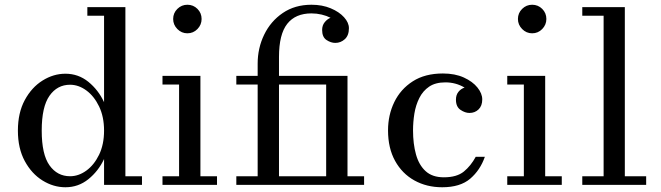

<svg xmlns="http://www.w3.org/2000/svg" viewBox="-20 -780 2787 810"><path d="M579 -36.5V0H419V-109Q395 -58 352.8 -24Q310.5 10 256 10Q205.5 10 159.5 -18.5Q113.5 -47 84.5 -100.5Q55.5 -154 55.5 -229Q55.5 -304 84.5 -357.8Q113.5 -411.5 159.5 -440.2Q205.5 -469 256 -469Q310.5 -469 352.8 -434.8Q395 -400.5 419 -349V-713.5H348.5V-750H509V-36.5ZM419 -229Q419 -287.5 398 -331Q377 -374.5 344.2 -398.5Q311.5 -422.5 275.5 -422.5Q221.5 -422.5 188.8 -376Q156 -329.5 156 -229Q156 -128.5 188.8 -82.5Q221.5 -36.5 275.5 -36.5Q311.5 -36.5 344.2 -60.2Q377 -84 398 -127.2Q419 -170.5 419 -229Z M710.5 -700Q710.5 -725 728.2 -742.5Q746 -760 770.5 -760Q795.5 -760 813 -742.5Q830.5 -725 830.5 -700Q830.5 -675.5 813 -657.5Q795.5 -639.5 770.5 -639.5Q746 -639.5 728.2 -657.5Q710.5 -675.5 710.5 -700ZM665.5 -36.5H735.5V-423.5H665.5V-460H825.5V-36.5H895.5V0H665.5Z M977 -36.5H1067V-423.5H977V-460H1067V-511.5Q1067 -577 1094.5 -633.8Q1122 -690.5 1173 -725.2Q1224 -760 1294 -760Q1339.5 -760 1375.2 -745Q1411 -730 1431.5 -707.2Q1452 -684.5 1452 -661Q1452 -630.5 1434.8 -614.8Q1417.5 -599 1394.5 -599Q1376 -599 1357.5 -611.2Q1339 -623.5 1339 -653.5Q1339 -673 1349.8 -686.2Q1360.5 -699.5 1374.5 -705Q1358 -713.5 1337 -718.5Q1316 -723.5 1294 -723.5Q1226.5 -723.5 1191.8 -679.5Q1157 -635.5 1157 -540V-460H1446V-36.5H1516V0H977ZM1356 -423.5H1157V-36.5H1356Z M2025.5 -118.5Q2006 -62.5 1963.8 -26.2Q1921.5 10 1845.5 10Q1780 10 1728.2 -18.8Q1676.5 -47.5 1646.8 -101.2Q1617 -155 1617 -230Q1617 -295 1643.5 -349.5Q1670 -404 1721.5 -437Q1773 -470 1848.5 -470Q1899.5 -470 1936.8 -453Q1974 -436 1994.2 -410.8Q2014.5 -385.5 2014.5 -360.5Q2014.5 -333.5 1999 -318.5Q1983.5 -303.5 1960.5 -303.5Q1942 -303.5 1922.8 -316.5Q1903.5 -329.5 1903.5 -359.5Q1903.5 -379.5 1914 -392.5Q1924.5 -405.5 1940 -410.5Q1903 -432.5 1859 -432.5Q1817 -432.5 1790.5 -414.5Q1764 -396.5 1749 -366.5Q1734 -336.5 1728.2 -301Q1722.5 -265.5 1722.5 -230Q1722.5 -173 1735 -128.2Q1747.5 -83.5 1775.8 -57.8Q1804 -32 1852.5 -32Q1907 -32 1936.8 -56.2Q1966.5 -80.5 1987 -118.5Z M2165 -700Q2165 -725 2182.8 -742.5Q2200.5 -760 2225 -760Q2250 -760 2267.5 -742.5Q2285 -725 2285 -700Q2285 -675.5 2267.5 -657.5Q2250 -639.5 2225 -639.5Q2200.5 -639.5 2182.8 -657.5Q2165 -675.5 2165 -700ZM2120 -36.5H2190V-423.5H2120V-460H2280V-36.5H2350V0H2120Z M2436.5 -36.5H2526.5V-713.5H2436.5V-750H2616V-36.5H2706V0H2436.5Z"/></svg>

Font: Bodoni* 06pt
Style: Regular
Weight: 400
Version: Version 2.3